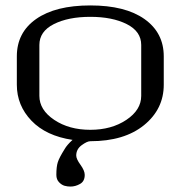

<svg xmlns="http://www.w3.org/2000/svg" viewBox="-20 -520 706 707"><path d="M292 124Q292 147.5 274.9 157.2Q257.8 167 239.3 167Q228.5 167 217.8 164.1Q207 161.1 197.3 150.9Q187.5 140.6 187.5 124Q187.5 93.8 192.9 77.1Q198.2 60.5 217.8 29.3Q226.6 13.7 247.1 -4.9Q149.4 -19.5 95.7 -75.7Q42 -131.8 42 -208V-312.5Q42 -400.4 113.3 -450.2Q184.6 -500 312.5 -500Q441.4 -500 512.2 -449.7Q583 -399.4 583 -312.5V-208Q583 -118.2 510.3 -59.1Q437.5 0 312.5 0Q300.8 0 280.8 14.6Q260.7 29.3 260.7 52.7Q260.7 65.4 276.4 86.9Q292 108.4 292 124ZM500 -167V-354.5Q500 -404.3 446.8 -431.2Q393.6 -458 312.5 -458Q231.4 -458 178.2 -431.2Q125 -404.3 125 -354.5V-167Q125 -115.2 179.7 -78.6Q234.4 -42 312.5 -42Q390.6 -42 445.3 -78.6Q500 -115.2 500 -167Z"/></svg>

Font: okolaks
Style: Regular
Weight: 500
Version: Version 000.6.0